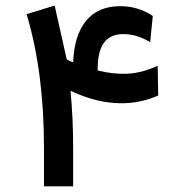

<svg xmlns="http://www.w3.org/2000/svg" viewBox="-20 -660 619 678"><path d="M334.5 -409.2Q374 -399.4 418.5 -399.4Q469.2 -399.4 523.4 -421.9L536.6 -427.7L537.1 -413.1L538.6 -329.1V-322.8L532.7 -320.3Q474.6 -295.4 408.7 -295.4Q322.3 -295.4 229 -339.4Q238.3 -242.7 238.3 -136.7V-11.7V-2H228.5H145H135.3V-11.7V-136.7Q135.3 -400.4 76.7 -600.6L73.7 -609.9L83 -612.8L162.6 -637.2L172.9 -640.1L175.3 -629.9L215.8 -449.7Q216.3 -449.2 238.3 -439.5Q241.7 -534.7 283.9 -586.4Q326.2 -638.2 404.8 -638.2Q464.4 -638.2 514.6 -606.9L519.5 -603.5L519 -597.7L511.7 -525.9L510.3 -511.2L497.6 -518.1Q457.5 -539.6 415 -539.6Q325.2 -539.6 325.2 -419.4Q325.2 -418.5 324.7 -416Q324.7 -412.1 325.4 -411.4Q326.2 -410.6 329.6 -410.2Q330.6 -409.7 331.1 -409.7Q331.5 -409.7 332.5 -409.4Q333.5 -409.2 334.5 -409.2Z"/></svg>

Font: Shabnam Medium WOL
Style: Medium-WOL
Weight: 500
Foundry: DejaVu fonts team - Redesigned by Saber Rastikerdar - Based on Vazir font
Version: Version 5.0.0